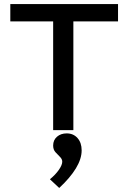

<svg xmlns="http://www.w3.org/2000/svg" viewBox="-20 -644 640 950"><path d="M243 0V-538H31V-624H564V-538H343V0ZM273 286 227 243Q255 220 271.5 196Q288 172 288 156Q288 143 276.5 132Q265 121 254 108.5Q243 96 243 76Q243 49 262 32.5Q281 16 310 16Q343 16 363.5 39Q384 62 384 100Q384 142 355.5 189Q327 236 273 286Z"/></svg>

Font: Inconsolata Expanded SemiBold
Style: Regular
Weight: 600
Width: 7
Monospace: yes
Designer: Raph Levien, Cyreal, Brenton Simpson
Foundry: Raph Levien, Cyreal, Google
Version: Version 3.001; ttfautohint (v1.8.2.53-6de2)